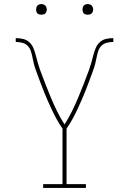

<svg xmlns="http://www.w3.org/2000/svg" viewBox="-20 -932 640 952"><path d="M406 0H194V-19H290V-294Q281 -307 272.5 -321Q264 -335 256.5 -349Q249 -363 242 -377.5Q235 -392 228.5 -406.5Q222 -421 215.5 -435.5Q209 -450 203 -465Q197 -480 191 -495Q185 -510 179.5 -525Q174 -540 168.5 -555Q163 -570 157.5 -585Q152 -600 148 -615.5Q144 -631 141 -647Q138 -663 133 -678.5Q128 -694 117 -705Q106 -716 90 -720Q74 -724 58 -724V-743Q76 -743 94 -739Q112 -735 125.5 -722.5Q139 -710 146 -692.5Q153 -675 157.5 -657.5Q162 -640 167 -622Q172 -604 178 -587Q191 -552 204.5 -517Q218 -482 232.5 -447.5Q247 -413 263.5 -379.5Q280 -346 300 -315Q320 -346 336.5 -379.5Q353 -413 367.5 -447.5Q382 -482 395.5 -517Q409 -552 422 -587Q428 -604 433 -622Q438 -640 442.5 -657.5Q447 -675 454 -692.5Q461 -710 474.5 -722.5Q488 -735 506 -739Q524 -743 542 -743V-724Q526 -724 510 -720Q494 -716 483 -705Q472 -694 467 -678.5Q462 -663 459 -647Q456 -631 452 -615.5Q448 -600 442.5 -585Q437 -570 431.5 -555Q426 -540 420.5 -525Q415 -510 409 -495Q403 -480 397 -465Q391 -450 384.5 -435.5Q378 -421 371.5 -406.5Q365 -392 358 -377.5Q351 -363 343.5 -349Q336 -335 327.5 -321Q319 -307 310 -294V-19H406ZM415 -859Q410 -859 404.5 -860.5Q399 -862 395.5 -865.5Q392 -869 390.5 -874.5Q389 -880 389 -885Q389 -890 390.5 -895.5Q392 -901 395.5 -904.5Q399 -908 404.5 -910Q410 -912 415 -912Q420 -912 425.5 -910Q431 -908 434.5 -904.5Q438 -901 440 -895.5Q442 -890 442 -885Q442 -880 440 -874.5Q438 -869 434.5 -865.5Q431 -862 425.5 -860.5Q420 -859 415 -859ZM185 -859Q180 -859 174.5 -860.5Q169 -862 165.5 -865.5Q162 -869 160.5 -874.5Q159 -880 159 -885Q159 -890 160.5 -895.5Q162 -901 165.5 -904.5Q169 -908 174.5 -910Q180 -912 185 -912Q190 -912 195.5 -910Q201 -908 204.5 -904.5Q208 -901 210 -895.5Q212 -890 212 -885Q212 -880 210 -874.5Q208 -869 204.5 -865.5Q201 -862 195.5 -860.5Q190 -859 185 -859Z"/></svg>

Font: Iosevka HT Thin Extended
Style: Regular
Weight: 100
Width: 7
Monospace: yes
Designer: Belleve Invis
Foundry: Belleve Invis
Version: Version 32.3.0; ttfautohint (v1.8.4)